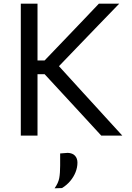

<svg xmlns="http://www.w3.org/2000/svg" viewBox="-20 -733 711 1038"><path d="M527.3 0Q479.8 -51.7 438.2 -96.9Q396.5 -142 356.8 -185.2L221.4 -331.7H172.6V-406H221L338.4 -528.5Q379.9 -571.7 420.4 -614.2Q460.8 -656.7 514.4 -713H624.4Q569.4 -656.3 517.2 -602.2Q465 -548.1 412.8 -493.8L280.9 -356.7L279.5 -396.4L426.2 -235.2Q460.6 -198.2 499.4 -155.2Q538.2 -112.2 575.5 -71.7Q612.8 -31.1 641.1 0ZM92.5 0Q92.5 -59.5 92.5 -114.6Q92.5 -169.7 92.5 -235.5V-474.7Q92.5 -541.9 92.5 -597.6Q92.5 -653.3 92.5 -713H182.8Q182.8 -653.3 182.8 -597.6Q182.8 -541.9 182.8 -474.7V-235.5Q182.8 -169.7 182.8 -114.6Q182.8 -59.5 182.8 0ZM275 285Q295.3 256.7 300.3 229.7Q305.2 202.6 305.2 162.5Q305.2 146.2 305.2 129.5Q305.2 112.8 305.2 96.6L346.5 93.4Q372.7 94.6 385.7 109.1Q398.7 123.6 398.7 146.1Q398.7 172 388.5 197.9Q378.2 223.7 359.5 245.9Q340.7 268.1 315.2 283.7Z"/></svg>

Font: Commissioner Thin
Style: Regular
Weight: 100
Designer: Kostas Bartsokas
Foundry: Kostas Bartsokas
Version: Version 1.001;gftools[0.9.23]